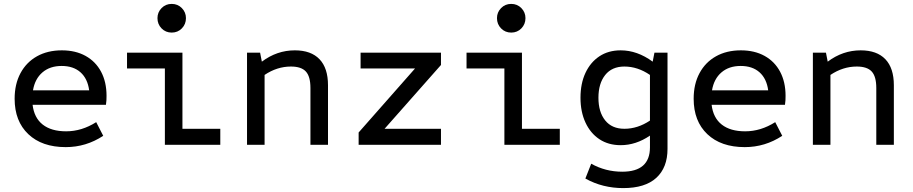

<svg xmlns="http://www.w3.org/2000/svg" viewBox="-20 -742 4680 984"><path d="M317 12Q195 12 125 -54.5Q55 -121 55 -236Q55 -311 85 -367Q115 -423 169.5 -453.5Q224 -484 297 -484Q367 -484 418.5 -455.5Q470 -427 498 -374.5Q526 -322 526 -251Q526 -240 525.5 -228.5Q525 -217 523 -205H147Q155 -138 199 -103.5Q243 -69 319 -69Q399 -69 473 -116L509 -46Q421 12 317 12ZM149 -279H437Q429 -339 392.5 -371.5Q356 -404 296 -404Q236 -404 197.5 -371Q159 -338 149 -279Z M825 0V-391H631V-472H915V-82H1109V0ZM860 -575Q829 -575 808 -596.5Q787 -618 787 -649Q787 -679 808 -700.5Q829 -722 860 -722Q891 -722 912 -700.5Q933 -679 933 -649Q933 -618 912 -596.5Q891 -575 860 -575Z M1246 0V-472H1313L1322 -426Q1399 -484 1491 -484Q1574 -484 1617.5 -438.5Q1661 -393 1661 -305V0H1571V-291Q1571 -350 1547.5 -375.5Q1524 -401 1471 -401Q1400 -401 1336 -358V0Z M1818 0V-63L2107 -391H1828V-472H2240V-409L1951 -82H2240V0Z M2565 0V-391H2371V-472H2655V-82H2849V0ZM2600 -575Q2569 -575 2548 -596.5Q2527 -618 2527 -649Q2527 -679 2548 -700.5Q2569 -722 2600 -722Q2631 -722 2652 -700.5Q2673 -679 2673 -649Q2673 -618 2652 -596.5Q2631 -575 2600 -575Z M3174 222Q3122 222 3073.5 210Q3025 198 2980 173L3010 97Q3083 138 3169 138Q3311 138 3311 13V-47Q3239 2 3161 2Q3098 2 3052 -28.5Q3006 -59 2980.5 -114Q2955 -169 2955 -241Q2955 -314 2980.5 -368.5Q3006 -423 3052 -453.5Q3098 -484 3161 -484Q3246 -484 3325 -426L3334 -472H3401V21Q3401 117 3343.5 169.5Q3286 222 3174 222ZM3180 -82Q3248 -82 3311 -124V-358Q3248 -401 3180 -401Q3116 -401 3081.5 -357.5Q3047 -314 3047 -241Q3047 -168 3081.5 -125Q3116 -82 3180 -82Z M3797 12Q3675 12 3605 -54.5Q3535 -121 3535 -236Q3535 -311 3565 -367Q3595 -423 3649.5 -453.5Q3704 -484 3777 -484Q3847 -484 3898.5 -455.5Q3950 -427 3978 -374.5Q4006 -322 4006 -251Q4006 -240 4005.5 -228.5Q4005 -217 4003 -205H3627Q3635 -138 3679 -103.5Q3723 -69 3799 -69Q3879 -69 3953 -116L3989 -46Q3901 12 3797 12ZM3629 -279H3917Q3909 -339 3872.5 -371.5Q3836 -404 3776 -404Q3716 -404 3677.5 -371Q3639 -338 3629 -279Z M4146 0V-472H4213L4222 -426Q4299 -484 4391 -484Q4474 -484 4517.5 -438.5Q4561 -393 4561 -305V0H4471V-291Q4471 -350 4447.5 -375.5Q4424 -401 4371 -401Q4300 -401 4236 -358V0Z"/></svg>

Font: Sometype Mono Medium
Style: Regular
Weight: 500
Monospace: yes
Designer: Ryoichi Tsunekawa
Foundry: Dharma Type
Version: Version 1.000; ttfautohint (v1.8.3)